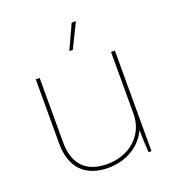

<svg xmlns="http://www.w3.org/2000/svg" viewBox="-132 -824 852 933"><g transform="rotate(-20 294.5 -357.0)"><path d="M303 -593 365 -719H343L285 -593ZM270 5C365 5 441 -43 474 -116C475 -69 477 -26 479 0H494V-520H474V-200C474 -92 389 -14 272 -14C163 -14 105 -74 105 -188V-520H85V-188C85 -64 151 5 270 5Z"/></g></svg>

Font: Fixel Text Thin
Style: Regular
Weight: 100
Width: 4
Designer: AlfaBravo + MacPaw
Foundry: Kyrylo Tkachov, Marchela Mozhyna, Serhii Makarenko, Maria Weinstein, Zakhar Kryvoshyya
Version: Version 1.211